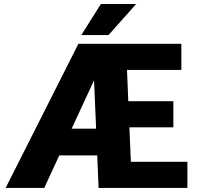

<svg xmlns="http://www.w3.org/2000/svg" viewBox="-20 -927 980 947"><path d="M904.3 -128.9V0H466.3L459.5 -160.6H272.5L198.2 0H7.8L366.7 -710.9H874.5V-582H606.4L612.8 -427.7H835V-298.8H618.2L625.5 -128.9ZM333.5 -292.5H454.1L443.8 -530.8ZM380.9 -753.9 477.5 -907.2H651.4L515.1 -753.9Z"/></svg>

Font: Vazirmatn UI Black
Style: Regular
Weight: 900
Designer: Saber Rastikerdar
Foundry: Saber Rastikerdar
Version: Version 33.003